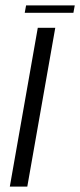

<svg xmlns="http://www.w3.org/2000/svg" viewBox="-20 -694 298 714"><path d="M72 -646.5H253L258 -674H77ZM16.5 0H81.5L185.5 -590.5H120.5Z"/></svg>

Font: Anybody SemiExpanded Light
Style: Italic
Weight: 300
Width: 6
Italic angle: -10°
Version: Version 1.113;gftools[0.9.25]